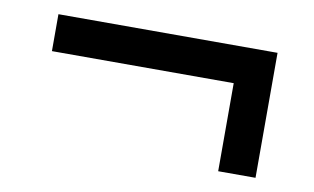

<svg xmlns="http://www.w3.org/2000/svg" viewBox="-45 -493 762 466"><g transform="rotate(10 336.0 -260.0)"><path d="M606 -106H514V-323H66V-414H606Z"/></g></svg>

Font: STIX Two Text
Style: Bold
Weight: 700
Designer: Ross Mills, John Hudson & Paul Hanslow, Tiro Typeworks Ltd; with prior portions MicroPress Inc., and Coen Hoffman.
Foundry: Tiro Typeworks Ltd
Version: Version 2.13 b171